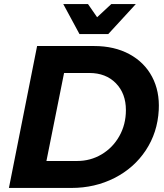

<svg xmlns="http://www.w3.org/2000/svg" viewBox="-20 -927 811 947"><path d="M763 -384Q757 -273 699 -185.5Q641 -98 544.5 -49Q448 0 332 0H24L163 -700H444Q544 -700 618 -660Q692 -620 730 -548.5Q768 -477 763 -384ZM421 -567H296L209 -133H361Q426 -133 481 -165.5Q536 -198 568.5 -255.5Q601 -313 601 -384Q601 -466 551.5 -516.5Q502 -567 421 -567ZM529 -907H650L514 -759H372L292 -907H414L459 -842Z"/></svg>

Font: Gontserrat SemiBold
Style: Italic
Weight: 600
Italic angle: -11.3°
Designer: Julieta Ulanovsky
Foundry: Julieta Ulanovsky
Version: Version 6.001